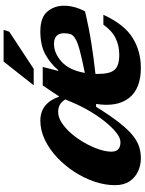

<svg xmlns="http://www.w3.org/2000/svg" viewBox="108 -878 784 1040"><g transform="rotate(-90 500.0 -358.0)"><path d="M636 -434.5H640Q677 -478 726.2 -504.8Q775.5 -531.5 850 -531.5Q925 -531.5 957 -494Q989 -456.5 989 -403Q989 -377 981.8 -348.5Q974.5 -320 958.5 -289.5Q875.5 -269.5 788 -255.5Q700.5 -241.5 619.5 -233Q619.5 -227.5 619.5 -221.5Q619.5 -154.5 641.8 -129.2Q664 -104 723.5 -104Q772 -104 812.5 -123.5Q853 -143 886.5 -190H940Q887.5 -76.5 815.2 -31.8Q743 13 652.5 13Q539.5 13 489.2 -51.2Q439 -115.5 457 -229.5H441.5Q393 -151.5 355.2 -103.5Q317.5 -55.5 285.5 -30.2Q253.5 -5 224 4Q194.5 13 163.5 13Q125 13 91.8 -2.2Q58.5 -17.5 37.8 -48.5Q17 -79.5 17 -127Q17 -181.5 36.2 -238.2Q55.5 -295 89.5 -347.5Q123.5 -400 168 -441.5Q212.5 -483 263.2 -507.2Q314 -531.5 366.5 -531.5Q461 -531.5 497 -429L557 -518.5H657.5ZM783 -457.5Q731 -457.5 685.5 -416.2Q640 -375 625 -290.5Q702.5 -306 746.2 -317.8Q790 -329.5 810 -341.5Q830 -353.5 835 -368.2Q840 -383 840 -404Q840 -428.5 826 -443Q812 -457.5 783 -457.5ZM198.5 -146Q198.5 -97.5 250 -97.5Q273.5 -97.5 303 -121.2Q332.5 -145 363 -183.5Q393.5 -222 420 -267.5Q446.5 -313 464.5 -356.5L481.5 -396.5Q467 -419 450.2 -427Q433.5 -435 413.5 -435Q384.5 -435 354 -415Q323.5 -395 295.8 -362.5Q268 -330 246 -291.2Q224 -252.5 211.2 -214.2Q198.5 -176 198.5 -146ZM558 -567.5 686.5 -730.5H858L848.5 -700L647 -567.5Z"/></g></svg>

Font: Newsreader Caption
Style: Bold Italic
Weight: 700
Italic angle: -17°
Designer: Hugues Gentile
Foundry: Production Type
Version: Version 1.001